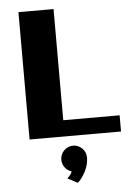

<svg xmlns="http://www.w3.org/2000/svg" viewBox="-63 -749 721 1056"><g transform="rotate(-5 298.0 -221.0)"><path d="M584.5 0H79.6V-703.1H273.4V-89.4H584.5ZM385.7 126Q385.7 144 381.1 162.8Q376.5 181.6 367.9 199.2Q359.4 216.8 348.1 232.7Q336.9 248.5 323.7 260.7L267.6 231Q275.9 224.6 284.2 214.6Q292.5 204.6 293.9 194.3Q271.5 187.5 257.6 168.5Q243.7 149.4 243.7 126Q243.7 111.3 249.3 98.4Q254.9 85.4 264.6 75.7Q274.4 65.9 287.4 60.3Q300.3 54.7 314.9 54.7Q329.6 54.7 342.5 60.3Q355.5 65.9 365 75.7Q374.5 85.4 380.1 98.4Q385.7 111.3 385.7 126Z"/></g></svg>

Font: Aclonica
Style: Regular
Weight: 400
Version: Version 1.001